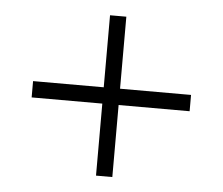

<svg xmlns="http://www.w3.org/2000/svg" viewBox="-41 -635 653 563"><g transform="rotate(5 285.5 -353.0)"><path d="M309 -377H518V-329H309V-117H261V-329H53V-377H261V-589H309Z"/></g></svg>

Font: Noto Sans Lao Light
Style: Regular
Weight: 300
Designer: Monotype Design Team
Foundry: Monotype Imaging Inc.
Version: Version 2.003; ttfautohint (v1.8.4.7-5d5b)